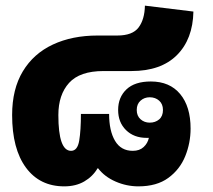

<svg xmlns="http://www.w3.org/2000/svg" viewBox="-20 -647 755 681"><path d="M208 14Q121 14 72 -52.5Q23 -119 23 -239Q23 -331 61 -394Q99 -457 167.5 -489Q236 -521 326 -521H396Q450 -521 471.5 -549.5Q493 -578 494 -627L666 -606Q664 -508 607.5 -451.5Q551 -395 446 -395H347Q263 -395 225 -353Q187 -311 187 -239Q187 -112 232 -112Q255 -112 261 -148.5Q267 -185 267 -243H367Q367 -183 388 -147.5Q409 -112 451 -112Q475 -112 489.5 -125.5Q504 -139 508 -158Q504 -158 500 -158Q455 -158 427 -185.5Q399 -213 399 -257Q399 -302 428.5 -330Q458 -358 515 -358Q582 -358 619 -313.5Q656 -269 656 -191Q656 -140 637 -93Q618 -46 577 -16Q536 14 471 14Q429 14 390 -3Q351 -20 328 -50H326Q309 -21 279 -3.5Q249 14 208 14ZM511 -212Q531 -212 544.5 -223.5Q558 -235 558 -257Q558 -278 544.5 -290Q531 -302 511 -302Q492 -302 478.5 -290Q465 -278 465 -257Q465 -236 478.5 -224Q492 -212 511 -212Z"/></svg>

Font: Noto Sans Thai Looped ExtraBold
Style: Regular
Weight: 800
Designer: Sasikarn Vongin, Ben Mitchell
Foundry: The Fontpad Ltd
Version: Version 1.001; ttfautohint (v1.8.4.7-5d5b)